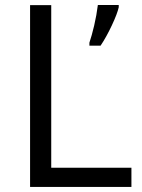

<svg xmlns="http://www.w3.org/2000/svg" viewBox="-20 -734 559 754"><path d="M98.1 0V-713.9H181.2V-75.2H496.1V0ZM331.1 -566.4Q340.3 -593.3 349.9 -634Q359.4 -674.8 364.3 -714.4H446.3V-705.6Q440.9 -680.7 419.4 -634.8Q397.9 -588.9 375 -554.7H331.1Z"/></svg>

Font: Open Sans ACDW
Style: acdw
Weight: 400
Foundry: Ascender Corporation
Version: Version 1.10